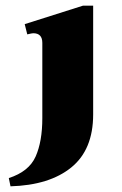

<svg xmlns="http://www.w3.org/2000/svg" viewBox="-20 -499 428 676"><path d="M11 128Q82 105 105.5 52Q129 -1 129 -83V-348Q129 -382 97 -382Q93 -382 76 -378L67 -414L272 -479H308V-96Q308 28 231 90.5Q154 153 17 157Z"/></svg>

Font: Taviraj Bold
Style: Regular
Weight: 700
Designer: Katatrad Team
Foundry: CadsonDemak
Version: Version 1.030